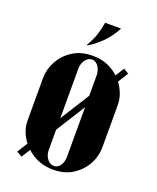

<svg xmlns="http://www.w3.org/2000/svg" viewBox="-125 -725 661 807"><g transform="rotate(20 205.0 -321.5)"><path d="M169 -535H164Q184 -569 192 -594.5Q200 -620 205 -649H276Q258 -613 229.5 -583.5Q201 -554 169 -535ZM39 -152Q39 -113 60.5 -77Q82 -41 120.5 -17.5Q159 6 210 6Q261 6 297.5 -17.5Q334 -41 353.5 -77Q373 -113 373 -152V-342Q373 -381 352 -417.5Q331 -454 293 -477.5Q255 -501 204 -501Q152 -501 115 -477Q78 -453 58.5 -416.5Q39 -380 39 -342ZM165 -429Q165 -443 170 -455.5Q175 -468 184.5 -476.5Q194 -485 207 -485Q219 -485 228 -476.5Q237 -468 242 -455.5Q247 -443 247 -429V-65Q247 -51 242.5 -38.5Q238 -26 229 -18Q220 -10 208 -10Q195 -10 185.5 -18Q176 -26 170.5 -38.5Q165 -51 165 -65ZM43 -14 67 0 369 -481 346 -495Z"/></g></svg>

Font: Emberly Black
Style: Regular
Weight: 900
Designer: Rajesh Rajput
Foundry: Rajesh Rajput
Version: Version 1.000